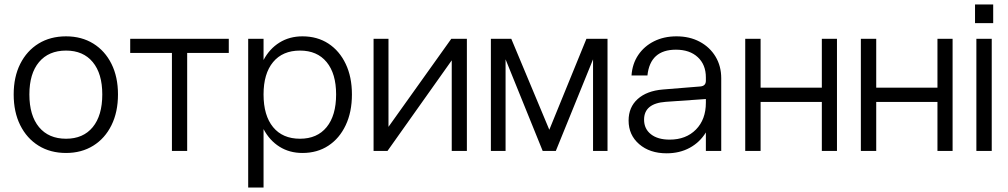

<svg xmlns="http://www.w3.org/2000/svg" viewBox="-20 -673 4494 856"><path d="M41 -252Q41 -330 70.2 -388.2Q99.5 -446.5 152 -478.8Q204.5 -511 274.5 -511Q343.5 -511 395.8 -478.8Q448 -446.5 477 -388.2Q506 -330 506 -252Q506 -173.5 477 -114.8Q448 -56 395.8 -23.5Q343.5 9 274.5 9Q204.5 9 152 -23.5Q99.5 -56 70.2 -114.8Q41 -173.5 41 -252ZM436 -252Q436 -345 393.5 -396.2Q351 -447.5 274.5 -447.5Q197 -447.5 154 -396.2Q111 -345 111 -252Q111 -158 154 -106.2Q197 -54.5 274.5 -54.5Q351 -54.5 393.5 -106.2Q436 -158 436 -252Z M1000 -500V-437H814.5V0H746.5V-437H560.5V-500Z M1086.5 -500H1155V-405.5Q1181.5 -455.5 1226 -483.2Q1270.5 -511 1328.5 -511Q1394.5 -511 1444 -478.8Q1493.5 -446.5 1521.2 -388.2Q1549 -330 1549 -252Q1549 -173.5 1521.2 -114.8Q1493.5 -56 1444 -23.5Q1394.5 9 1328.5 9Q1270.5 9 1226 -19Q1181.5 -47 1155 -97.5V163H1086.5ZM1478.5 -252Q1478.5 -345 1436.2 -396.2Q1394 -447.5 1317.5 -447.5Q1240 -447.5 1197.5 -396.2Q1155 -345 1155 -252Q1155 -158 1197.5 -106.2Q1240 -54.5 1317.5 -54.5Q1394 -54.5 1436.2 -106.2Q1478.5 -158 1478.5 -252Z M1712 -500V-107.5L1992 -500H2061.5V0H1994V-404L1707.5 0H1645.5V-500Z M2458 0H2399.5L2234 -408.5V0H2168.5V-500H2259.5L2429 -94.5L2594.5 -500H2688.5V0H2624V-408.5Z M3195.5 -324V0H3127V-82.5Q3100 -38.5 3055 -14Q3010 10.5 2952 10.5Q2877 10.5 2829.8 -30.2Q2782.5 -71 2782.5 -135.5Q2782.5 -195 2823 -231.5Q2863.5 -268 2935.5 -274L3102 -287.5Q3127 -289.5 3127 -313V-328Q3127 -384.5 3091 -418Q3055 -451.5 2993.5 -451.5Q2878.5 -451.5 2866.5 -336.5H2795.5Q2799 -388.5 2825.5 -427.8Q2852 -467 2896 -489Q2940 -511 2996 -511Q3054.5 -511 3099.5 -487Q3144.5 -463 3170 -420.8Q3195.5 -378.5 3195.5 -324ZM2851.5 -139.5Q2851.5 -98.5 2882 -74.5Q2912.5 -50.5 2965.5 -50.5Q3038.5 -50.5 3082.8 -95.5Q3127 -140.5 3127 -215V-231.5L2948 -219Q2851.5 -212 2851.5 -139.5Z M3302.5 -500H3371V-282H3644V-500H3711.5V0H3644V-218.5H3371V0H3302.5Z M3818 -500H3886.5V-282H4159.5V-500H4227V0H4159.5V-218.5H3886.5V0H3818Z M4327 -653H4408V-570H4327ZM4333 -500H4401.5V0H4333Z"/></svg>

Font: Overused Grotesk Book
Style: Regular
Weight: 375
Version: Version 0.004